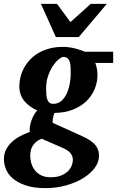

<svg xmlns="http://www.w3.org/2000/svg" viewBox="-51 -742 604 991"><path d="M325.2 83Q325.2 65.9 314.5 50.8Q303.7 35.6 275.9 22.9L164.1 -25.9Q147.5 -19.5 136.2 -10.3Q125 -1 117.9 10.5Q110.8 22 107.9 35.2Q105 48.3 105 62Q105 78.1 109.9 97.4Q114.7 116.7 126.7 133.5Q138.7 150.4 158.9 161.6Q179.2 172.9 210 172.9Q244.1 172.9 266.4 163.1Q288.6 153.3 301.8 139.4Q314.9 125.5 320.1 110.1Q325.2 94.7 325.2 83ZM314 -359.9Q314 -377.4 313.5 -393.6Q313 -409.7 309.3 -421.9Q305.7 -434.1 297.9 -441.2Q290 -448.2 275.9 -448.2Q267.6 -448.2 252.7 -436.5Q237.8 -424.8 223.1 -403.3Q208.5 -381.8 197.8 -351.8Q187 -321.8 187 -285.2Q187 -267.6 188.2 -253.2Q189.5 -238.8 193.1 -228.3Q196.8 -217.8 204.1 -211.9Q211.4 -206.1 224.1 -206.1Q249 -206.1 266.1 -221.4Q283.2 -236.8 293.7 -260Q304.2 -283.2 309.1 -310.1Q314 -336.9 314 -359.9ZM440.9 -417Q445.3 -405.8 448.7 -389.4Q452.1 -373 452.1 -355Q452.1 -317.9 437.7 -282.7Q423.3 -247.6 395.3 -220.2Q367.2 -192.9 325.7 -176.3Q284.2 -159.7 230 -159.2Q224.6 -145 222.2 -130.6Q219.7 -116.2 221.2 -107.9L354 -47.9Q377.9 -37.6 397.5 -27.1Q417 -16.6 430.9 -3.9Q444.8 8.8 452.4 24.9Q460 41 460 63Q460 94.7 438 124.5Q416 154.3 378.4 177.5Q340.8 200.7 290.8 214.8Q240.7 229 184.1 229Q124.5 229 83.7 215.6Q43 202.1 17.3 180.9Q-8.3 159.7 -19.5 132.8Q-30.8 106 -30.8 79.1Q-30.8 53.7 -20.5 32.2Q-10.3 10.7 7.8 -6.8Q25.9 -24.4 50.3 -37.8Q74.7 -51.3 103 -61Q101.1 -72.8 103.3 -87.6Q105.5 -102.5 110.6 -117.9Q115.7 -133.3 123.5 -147.5Q131.3 -161.6 141.1 -171.9Q121.1 -181.2 104.2 -193.1Q87.4 -205.1 75 -220.2Q62.5 -235.4 55.7 -254.4Q48.8 -273.4 48.8 -296.9Q48.8 -320.3 54.7 -344.5Q60.5 -368.7 72.8 -391.1Q85 -413.6 103.3 -433.3Q121.6 -453.1 146.7 -468Q171.9 -482.9 203.6 -491.5Q235.4 -500 273.9 -500Q293 -500 310.3 -497.3Q327.6 -494.6 342.3 -490.5Q356.9 -486.3 368.4 -482.2Q379.9 -478 387.2 -475.1H533.2V-417ZM355.5 -550.8H237.3L160.2 -722.2H243.2L312.5 -627.9L417.5 -722.2H500.5Z"/></svg>

Font: Charis SIL APac
Style: Bold Italic
Weight: 700
Italic angle: -11°
Foundry: SIL International
Version: Version 5.000